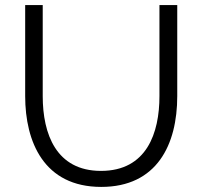

<svg xmlns="http://www.w3.org/2000/svg" viewBox="-20 -730 795 755"><path d="M377 -58C201 -58 148 -203 148 -352V-710H79V-352C79 -172 153 5 378 5C597 5 677 -161 677 -352V-710H607V-352C607 -207 557 -58 377 -58Z"/></svg>

Font: Raleway Reg
Style: Regular
Weight: 400
Designer: Matt McInerney, Pablo Impallari, Rodrigo Fuenzalida
Foundry: Matt McInerney, Pablo Impallari, Rodrigo Fuenzalida
Version: Version 3.00 July 28, 2015